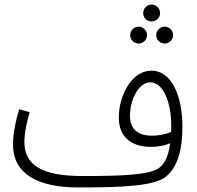

<svg xmlns="http://www.w3.org/2000/svg" viewBox="-20 -801 864 842"><path d="M645 -707C665 -707 682 -723 682 -743C682 -764 665 -781 645 -781C624 -781 608 -764 608 -743C608 -723 624 -707 645 -707ZM588 -610C608 -610 625 -627 625 -647C625 -667 608 -684 588 -684C567 -684 551 -667 551 -647C551 -627 567 -610 588 -610ZM702 -610C723 -610 739 -627 739 -647C739 -667 723 -684 702 -684C682 -684 665 -667 665 -647C665 -627 682 -610 702 -610ZM323 21C520 21 664 15 712 -30C763 -75 780 -155 780 -245C780 -378 734 -491 644 -491C557 -491 501 -382 501 -285C501 -201 556 -157 640 -157C669 -157 700 -161 726 -173C719 -114 701 -82 677 -64C636 -34 515 -29 342 -29C162 -29 87 -78 87 -178C87 -221 100 -275 110 -309L64 -322C50 -276 37 -217 37 -168C37 -33 154 21 323 21ZM550 -293C550 -370 592 -440 638 -440C700 -440 731 -344 731 -251C731 -241 731 -231 730 -222C706 -212 676 -206 647 -206C595 -206 550 -226 550 -293Z"/></svg>

Font: Noto Sans Arabic UI Cn Lt
Style: Regular
Weight: 300
Width: 3
Designer: Monotype Design Team, Nadine Chahine and Nizar Qandah
Foundry: Monotype Imaging Inc.
Version: Version 2.010